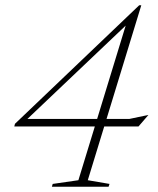

<svg xmlns="http://www.w3.org/2000/svg" viewBox="-20 -705 596 725"><path d="M461.5 -631 469 -622 61.5 -235 69.5 -256H469L540.5 -271L503 -227.5H34L36.5 -237.5L505.5 -685H513.5L311.5 -24.5L393.5 -10.5L390 0H176L179 -10.5L276 -24.5Z"/></svg>

Font: Newsreader 24pt ExtraLight
Style: Italic
Weight: 250
Italic angle: -17°
Designer: Hugues Gentile
Foundry: Production Type
Version: Version 1.003